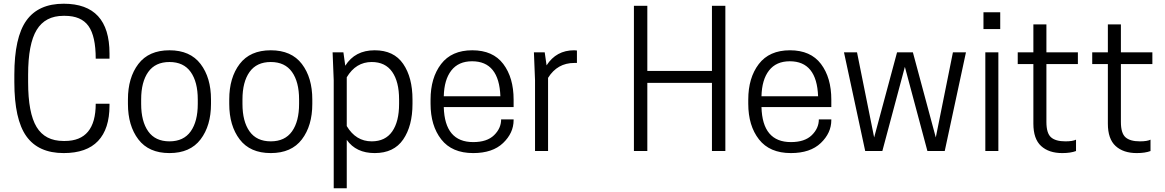

<svg xmlns="http://www.w3.org/2000/svg" viewBox="-20 -811 6254 1031"><path d="M131 -370Q131 -204 176.5 -129Q222 -54 321 -54H328Q494 -54 494 -254H568V-244Q568 -119 506.5 -54Q445 11 322 11Q186 11 121.5 -79.5Q57 -170 57 -370V-410Q57 -610 121.5 -700.5Q186 -791 322 -791Q568 -791 568 -524V-496H494Q494 -617 455 -671.5Q416 -726 328 -726H321Q223 -726 177 -650.5Q131 -575 131 -410Z M667 -253V-277Q667 -394 723 -467.5Q779 -541 890 -541Q1001 -541 1057 -467.5Q1113 -394 1113 -277V-253Q1113 -136 1057 -62.5Q1001 11 890 11Q779 11 723 -62.5Q667 -136 667 -253ZM1042 -253V-277Q1042 -371 1004 -424.5Q966 -478 890 -478Q814 -478 776 -424.5Q738 -371 738 -277V-253Q738 -159 776 -105.5Q814 -52 890 -52Q966 -52 1004 -105.5Q1042 -159 1042 -253Z M1211 -253V-277Q1211 -394 1267 -467.5Q1323 -541 1434 -541Q1545 -541 1601 -467.5Q1657 -394 1657 -277V-253Q1657 -136 1601 -62.5Q1545 11 1434 11Q1323 11 1267 -62.5Q1211 -136 1211 -253ZM1586 -253V-277Q1586 -371 1548 -424.5Q1510 -478 1434 -478Q1358 -478 1320 -424.5Q1282 -371 1282 -277V-253Q1282 -159 1320 -105.5Q1358 -52 1434 -52Q1510 -52 1548 -105.5Q1586 -159 1586 -253Z M1992 11Q1892 11 1842 -60V200H1772V-380L1766 -530H1824L1834 -458Q1886 -541 1992 -541Q2095 -541 2145 -468Q2195 -395 2195 -277V-253Q2195 -135 2145 -62Q2095 11 1992 11ZM1842 -396V-134Q1891 -52 1976 -52Q2049 -52 2086 -105Q2123 -158 2123 -253V-277Q2123 -372 2086 -425Q2049 -478 1976 -478Q1891 -478 1842 -396Z M2738 -236H2363Q2368 -48 2521 -48Q2595 -48 2633 -85Q2671 -122 2671 -170H2738V-166Q2738 -97 2681.5 -43Q2625 11 2521 11Q2407 11 2349.5 -62.5Q2292 -136 2292 -254V-276Q2292 -393 2348.5 -467Q2405 -541 2516 -541Q2627 -541 2682.5 -467.5Q2738 -394 2738 -276ZM2515 -482Q2442 -482 2403.5 -432.5Q2365 -383 2363 -294H2667Q2660 -482 2515 -482Z M3063 -541Q3066 -541 3069.5 -540.5Q3073 -540 3075 -540H3078V-473H3064Q2973 -473 2923 -393V0H2853V-380L2847 -530H2905L2915 -460Q2967 -541 3063 -541Z M3803 -780H3875V0H3803V-366H3456V0H3384V-780H3456V-430H3803Z M4444 -236H4069Q4074 -48 4227 -48Q4301 -48 4339 -85Q4377 -122 4377 -170H4444V-166Q4444 -97 4387.5 -43Q4331 11 4227 11Q4113 11 4055.5 -62.5Q3998 -136 3998 -254V-276Q3998 -393 4054.5 -467Q4111 -541 4222 -541Q4333 -541 4388.5 -467.5Q4444 -394 4444 -276ZM4221 -482Q4148 -482 4109.5 -432.5Q4071 -383 4069 -294H4373Q4366 -482 4221 -482Z M4839 -452 4718 0H4626L4512 -530H4582L4674 -73L4797 -530H4882L5005 -73L5097 -530H5167L5053 0H4960Z M5271 0V-530H5341V0ZM5351 -745V-655H5261V-745Z M5599 -530H5768V-467H5599V-156Q5599 -96 5623.5 -74Q5648 -52 5701 -52Q5740 -52 5758 -61V0Q5729 11 5684 11Q5612 11 5570.5 -27Q5529 -65 5529 -147V-467H5445V-530H5529V-680H5599Z M5999 -530H6168V-467H5999V-156Q5999 -96 6023.5 -74Q6048 -52 6101 -52Q6140 -52 6158 -61V0Q6129 11 6084 11Q6012 11 5970.5 -27Q5929 -65 5929 -147V-467H5845V-530H5929V-680H5999Z"/></svg>

Font: Cooper Hewitt
Style: Book
Weight: 705
Designer: Village Type and Design LLC
Foundry: Cooper Hewitt Smithsonian Design Museum
Version: 1.000; ttfautohint (v1.8.1)